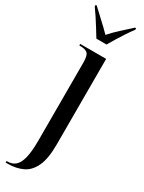

<svg xmlns="http://www.w3.org/2000/svg" viewBox="-271 -795 798 1064"><g transform="rotate(30 127.5 -263.0)"><path d="M-6 240V230H0Q29 230 49 213.5Q69 197 79.5 156.5Q90 116 90 45V-455Q90 -501 75.5 -513.5Q61 -526 30 -526H23V-536H189V13Q189 103 165.5 152.5Q142 202 101 221Q60 240 9 240ZM86 -606Q72 -629 55 -656.5Q38 -684 20.5 -710.5Q3 -737 -11 -756V-766H-4Q24 -739 57 -709Q90 -679 119 -649Q146 -680 179 -709.5Q212 -739 241 -766H248V-756Q233 -737 215.5 -710.5Q198 -684 181 -656.5Q164 -629 151 -606Z"/></g></svg>

Font: Noto Serif Display ExtraCondensed Medium
Style: Regular
Weight: 500
Width: 2
Designer: Monotype Design Team
Foundry: Monotype Imaging Inc.
Version: Version 2.009